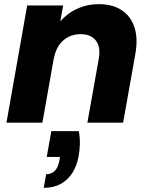

<svg xmlns="http://www.w3.org/2000/svg" viewBox="-20 -584 714 914"><path d="M224.3 40.2H355.3Q360.9 71.9 360.2 101.4Q359.4 130.9 354.4 158.2Q346.9 202.9 325.7 237.2Q304.5 271.6 270.1 290.9Q235.7 310.2 188.2 310.2L199.8 245.4Q225.3 245.4 241.2 229Q257 212.7 263.1 178.8L265.5 163.1H202.5ZM10.8 0 109.4 -557.9H280.5L181.9 0ZM396 0 450 -303.2Q460.3 -360.8 436.2 -391.1Q412.1 -421.4 363.8 -421.4Q331.3 -421.4 304.7 -407.8Q278.2 -394.2 260.5 -367.9Q242.7 -341.6 235.9 -303.2L238.4 -442Q257.4 -476.3 288.8 -504.2Q320.2 -532.2 361.4 -548.2Q402.5 -564.2 450.2 -564.2Q515.2 -564.2 558.8 -535.9Q602.4 -507.5 620 -454.2Q637.6 -400.9 624.1 -326.1L566.1 0Z"/></svg>

Font: Poppins Variable
Style: Italic
Weight: 100
Italic angle: -10°
Designer: Jonny Pinhorn
Foundry: Indian Type Foundry
Version: Version 6.000